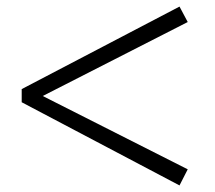

<svg xmlns="http://www.w3.org/2000/svg" viewBox="-20 -660 655 584"><path d="M551 -593 526 -640 46 -389V-349L526 -96L551 -145L110 -368Z"/></svg>

Font: Noto Serif CJK JP Black
Style: Regular
Weight: 900
Designer: Ryoko NISHIZUKA 西塚涼子 (kana & ideographs); Frank Grießhammer (Latin, Greek & Cyrillic); Wenlong ZHANG 张文龙 (bopomofo); San
Foundry: Adobe Systems Incorporated
Version: Version 1.001;PS 1.001;hotconv 16.6.54;makeotf.lib2.5.65590